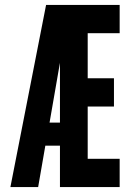

<svg xmlns="http://www.w3.org/2000/svg" viewBox="-20 -755 540 775"><path d="M22 0 166 -735H463V-621H334V-439H440V-325H334V-114H463V0H222V-167H163L134 0ZM180 -260H222V-502Q222 -500 221.5 -498.5Q221 -497 221 -496Z"/></svg>

Font: Iosevka Heavy
Style: Regular
Weight: 900
Monospace: yes
Designer: Belleve Invis
Foundry: Belleve Invis
Version: Version 32.5.0; ttfautohint (v1.8.4)